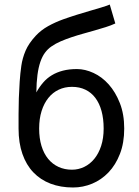

<svg xmlns="http://www.w3.org/2000/svg" viewBox="-20 -811 612 843"><path d="M525.4 -246.6Q525.4 -183.6 506.6 -135.3Q487.8 -86.9 456.5 -54.2Q425.3 -21.5 384.8 -4.6Q344.2 12.2 300.8 12.2Q246.1 12.2 201.9 -4.6Q157.7 -21.5 126.5 -54.2Q95.2 -86.9 78.4 -135.3Q61.5 -183.6 61.5 -246.6Q61.5 -275.9 61.5 -309.8Q61.5 -343.8 62.7 -379.9Q64 -416 66.4 -452.4Q68.8 -488.8 73.7 -522.5Q78.6 -556.2 92.3 -588.4Q106 -620.6 137.2 -654.3Q160.6 -679.2 191.4 -696.3Q222.2 -713.4 257.3 -726.1Q287.1 -736.8 317.1 -746.1Q347.2 -755.4 374 -763.2Q400.9 -771 423.6 -777.8Q446.3 -784.7 461.9 -791L486.3 -708Q467.3 -699.2 444.1 -691.9Q420.9 -684.6 396 -677.5Q371.1 -670.4 345 -663.1Q318.8 -655.8 293.9 -647.5Q269 -639.2 246.3 -629.4Q223.6 -619.6 205.6 -606.9Q189.9 -596.2 177.7 -579.8Q165.5 -563.5 157.2 -539.3Q148.9 -515.1 144.5 -482.2Q140.1 -449.2 139.6 -405.3Q152.8 -429.2 169.2 -448.2Q185.5 -467.3 207.3 -480.5Q229 -493.7 256.1 -500.7Q283.2 -507.8 317.9 -507.8Q353.5 -507.8 390.6 -490.7Q427.7 -473.6 457.5 -440.2Q487.3 -406.7 506.3 -358.2Q525.4 -309.6 525.4 -246.6ZM435.1 -246.6Q435.1 -289.6 425.8 -323.5Q416.5 -357.4 398.7 -381.1Q380.9 -404.8 355 -417.2Q329.1 -429.7 295.9 -429.7Q264.2 -429.7 237.8 -417.2Q211.4 -404.8 192.4 -381.1Q173.3 -357.4 162.6 -323.5Q151.9 -289.6 151.9 -246.6Q151.9 -204.1 162.1 -170.4Q172.4 -136.7 191.4 -113.5Q210.4 -90.3 237.1 -78.1Q263.7 -65.9 295.9 -65.9Q324.2 -65.9 349.6 -78.1Q375 -90.3 394 -113.5Q413.1 -136.7 424.1 -170.4Q435.1 -204.1 435.1 -246.6Z"/></svg>

Font: Andika DR AuSIL
Style: Regular
Weight: 400
Designer: Annie Olsen & Victor Gaultney
Foundry: SIL International
Version: Version 0.003